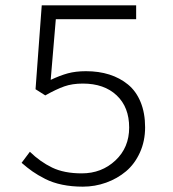

<svg xmlns="http://www.w3.org/2000/svg" viewBox="-20 -680 640 712"><path d="M287.1 12.2Q246.1 12.2 210.7 4.9Q175.3 -2.4 147.5 -16.6Q119.6 -30.8 100.6 -44.2Q81.5 -57.6 60.1 -76.2L90.8 -117.2Q128.9 -80.1 173.3 -58.6Q217.8 -37.1 283.2 -37.1Q356.9 -37.1 408 -85Q459 -132.8 459 -207Q459 -282.7 412.6 -326.4Q366.2 -370.1 287.1 -370.1Q248 -370.1 218.3 -359.6Q188.5 -349.1 147.9 -326.2L111.8 -349.1L134.8 -660.2H484.9V-608.9H187L168 -383.8Q202.1 -399.9 231.4 -408Q260.7 -416 298.8 -416Q346.2 -416 385.5 -403.6Q424.8 -391.1 454.8 -366.5Q484.9 -341.8 501.5 -301.3Q518.1 -260.7 518.1 -208Q518.1 -156.7 498.8 -114.3Q479.5 -71.8 447.3 -44.7Q415 -17.6 373.5 -2.7Q332 12.2 287.1 12.2Z"/></svg>

Font: Office Code Pro D Light
Style: Regular
Weight: 300
Designer: Nathan Rutzky & Paul D. Hunt
Foundry: Adobe Systems Incorporated
Version: Version 1.004;PS 001.004;hotconv 1.0.70;makeotf.lib2.5.58329